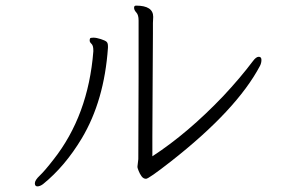

<svg xmlns="http://www.w3.org/2000/svg" viewBox="-20 -656 1040 683"><path d="M464 -636Q525 -636 525 -596L524 -574V-538L523 -367L522 -169V-100Q648 -182 774 -314Q834 -378 880 -439Q891 -454 900.5 -454Q910 -454 910 -443Q910 -432 905 -422Q822 -265 587 -81Q509 -20 499.5 -20Q490 -20 483.5 -29Q477 -38 473 -48.5Q469 -59 469 -61V-64L472 -90L473 -384V-583Q473 -603 465 -611.5Q457 -620 457 -628V-629Q457 -636 464 -636ZM364 -486Q351 -298 271 -164Q211 -64 133 -1Q122 7 113 7Q104 7 104 -4Q104 -15 121.5 -31.5Q139 -48 170 -88Q294 -245 312 -473V-477Q312 -494 305.5 -500Q299 -506 299 -511.5Q299 -517 300.5 -519.5Q302 -522 312.5 -522Q323 -522 338.5 -517Q354 -512 359 -507.5Q364 -503 364 -492Z"/></svg>

Font: LXGW WenKai Lite Light
Style: Regular
Weight: 300
Designer: LXGW / Fontworks Inc.
Foundry: LXGW / Fontworks Inc.
Version: Version 1.511; March 25, 2025